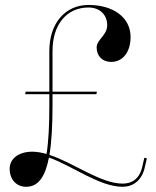

<svg xmlns="http://www.w3.org/2000/svg" viewBox="-20 -732 612 755"><path d="M328 -712.5C236 -712.5 174 -640 174 -531.5V-371.5H81L79 -361.5H174V-318.5C174 -240 171 -175.5 163 -126.5C144 -132 125 -135.5 107 -135.5C54 -135.5 18 -108.5 18 -68.5C18 -25.5 45 2.5 83 2.5C131 2.5 158 -38 172.5 -112.5C265 -80 370.5 2.5 462.5 2.5C502 2.5 538 -21.5 549.5 -74.5L557.5 -109.5L547.5 -111.5L539.5 -76.5C528.5 -27.5 497.5 -10 462.5 -10C375.5 -10 270.5 -91.5 174.5 -123C183 -174.5 186.5 -240 186.5 -318.5V-361.5H359L361 -371.5H186.5V-531.5C186.5 -636 242.5 -702.5 328 -702.5C372 -702.5 401.5 -674.5 401.5 -633C401.5 -592.5 360 -576.5 360 -545.5C360 -511.5 383 -488.5 417 -488.5C463 -488.5 493.5 -527.5 493.5 -586.5C493.5 -662 427.5 -712.5 328 -712.5Z"/></svg>

Font: ZnikomitNo24
Style: Regular
Weight: 500
Designer: gluk
Foundry: gluk
Version: Version 0.55